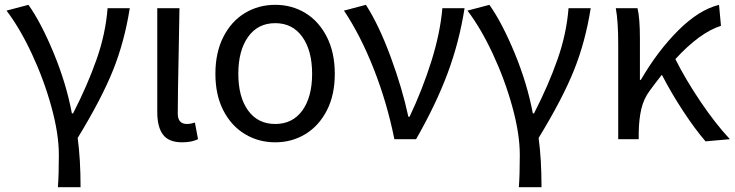

<svg xmlns="http://www.w3.org/2000/svg" viewBox="-20 -577 3046 796"><path d="M224 65Q224 -22 193 -134.5Q162 -247 112 -354Q62 -461 7 -533L98 -557Q151 -482 203 -356Q255 -230 278 -107H283Q343 -224 380.5 -331Q418 -438 426 -543H518Q496 -404 448.5 -285.5Q401 -167 302 -5Q314 82 314 199H220Q224 150 224 65Z M632 -113V-543H724L721 -371Q717 -185 717 -106Q717 -63 755 -63Q770 -63 788 -69L801 0Q775 13 735 13Q680 13 656 -18.5Q632 -50 632 -113Z M873 -271Q873 -359 906 -424Q939 -489 995.5 -523Q1052 -557 1121 -557Q1190 -557 1246 -523Q1302 -489 1335 -424Q1368 -359 1368 -271Q1368 -183 1335 -119Q1302 -55 1246 -21Q1190 13 1121 13Q1052 13 995.5 -21Q939 -55 906 -119Q873 -183 873 -271ZM1274 -271Q1274 -367 1233.5 -424Q1193 -481 1121 -481Q1049 -481 1008.5 -424Q968 -367 968 -271Q968 -175 1008.5 -119Q1049 -63 1121 -63Q1193 -63 1233.5 -119Q1274 -175 1274 -271Z M1406 -533 1497 -557Q1551 -473 1599.5 -341.5Q1648 -210 1673 -93H1678Q1732 -207 1768.5 -323.5Q1805 -440 1814 -543H1906Q1884 -403 1836 -274Q1788 -145 1705 0H1615Q1585 -150 1530 -290Q1475 -430 1406 -533Z M2135 65Q2135 -22 2104 -134.5Q2073 -247 2023 -354Q1973 -461 1918 -533L2009 -557Q2062 -482 2114 -356Q2166 -230 2189 -107H2194Q2254 -224 2291.5 -331Q2329 -438 2337 -543H2429Q2407 -404 2359.5 -285.5Q2312 -167 2213 -5Q2225 82 2225 199H2131Q2135 150 2135 65Z M2724 -267Q2696 -232 2673 -200Q2649 -168 2639 -126Q2629 -84 2628 -28V0H2543V-394Q2543 -490 2533 -543H2623Q2633 -502 2633 -416V-246H2637Q2706 -365 2791.5 -450.5Q2877 -536 2961 -557L2969 -470Q2881 -442 2780 -332Q2822 -248 2884 -156Q2946 -64 3006 0L2905 9Q2861 -42 2811.5 -117.5Q2762 -193 2724 -267Z"/></svg>

Font: Noto Sans SC
Style: Regular
Weight: 400
Designer: Ryoko NISHIZUKA ____ (kana & ideographs); Paul D. Hunt (Latin, Greek & Cyrillic); Wenlong ZHANG ___ (bopomofo); Sandoll 
Foundry: Adobe Systems Incorporated
Version: Version 1.004